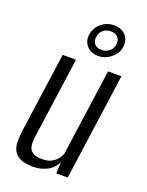

<svg xmlns="http://www.w3.org/2000/svg" viewBox="-134 -761 641 837"><g transform="rotate(20 186.0 -342.5)"><path d="M127.1 7.7Q87.7 7.7 65.7 -2.9Q43.8 -13.6 34.7 -31.8Q25.5 -50.1 25.4 -73.6Q25.4 -97 28.7 -123.3L80.7 -495H142.7L91.7 -131.4Q89.2 -113.7 88.3 -97Q87.4 -80.2 91.7 -66.8Q96.1 -53.3 110.5 -45.3Q124.9 -37.2 152.4 -37.2Q178.9 -37.2 195.4 -46.6Q211.9 -56 221.3 -68.6Q230.7 -81.2 234.9 -92.2L291.3 -495H353.3L284.3 0H231.1L233.8 -53.6Q218.6 -21.2 188.5 -6.7Q158.3 7.7 127.1 7.7ZM227.2 -543.3Q192.9 -543.3 173.8 -565.2Q154.7 -587.2 159 -617.5Q163.3 -649 188.7 -671Q214 -692.9 248.3 -692.9Q284.2 -692.9 302.9 -670.8Q321.5 -648.8 317.2 -617.5Q312.9 -587.2 286.2 -565.2Q259.5 -543.3 227.2 -543.3ZM231.6 -573.1Q253.2 -573.1 267.9 -585.7Q282.7 -598.3 285.1 -617.5Q287.8 -638.6 276.6 -651Q265.4 -663.4 243.9 -663.4Q222.3 -663.4 208.1 -651Q193.8 -638.6 191.1 -617.5Q188.7 -598.3 199.4 -585.7Q210.1 -573.1 231.6 -573.1Z"/></g></svg>

Font: Alumni Sans SC Thin
Style: Italic
Weight: 100
Italic angle: -8°
Designer: Robert E. Leuschke
Foundry: Robert E. Leuschke
Version: Version 1.016